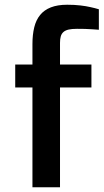

<svg xmlns="http://www.w3.org/2000/svg" viewBox="-20 -786 435 806"><path d="M116.2 -418.9H43.9V-515.1H116.2V-601.1Q116.2 -640.6 123.8 -671.4Q131.3 -702.1 148.4 -723.1Q165.5 -744.1 193.6 -755.1Q221.7 -766.1 262.2 -766.1Q292.5 -766.1 317.1 -763.2Q341.8 -760.3 358.9 -756.3Q378.9 -752 395 -747.1V-661.1Q381.8 -662.1 366.7 -663.1Q354 -664.1 337.4 -664.6Q320.8 -665 303.2 -665Q281.7 -665 268.1 -661.9Q254.4 -658.7 246.3 -651.6Q238.3 -644.5 235.1 -633.3Q231.9 -622.1 231.9 -606V-515.1H363.8V-418.9H231.9V0H116.2Z"/></svg>

Font: Doppio One
Style: Regular
Weight: 400
Designer: Szymon Celej
Foundry: Szymon Celej
Version: Version 1.002